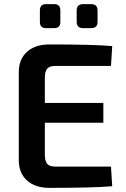

<svg xmlns="http://www.w3.org/2000/svg" viewBox="-20 -907 608 929"><path d="M202 -771Q173 -771 173 -801V-856Q173 -887 202 -887H243Q272 -887 272 -856V-801Q272 -771 243 -771ZM382 -771Q351 -771 351 -801V-856Q351 -887 382 -887H421Q452 -887 452 -856V-801Q452 -771 421 -771ZM247 -101H517L523 -6Q432 2 219 2Q151 2 111.5 -33Q72 -68 71 -129V-561Q72 -622 111.5 -657Q151 -692 219 -692Q432 -692 523 -684L517 -588H247Q220 -588 208.5 -575Q197 -562 197 -530V-409H480V-313H197V-159Q197 -127 208.5 -114Q220 -101 247 -101Z"/></svg>

Font: Exo 2 Semi Bold
Style: Regular
Weight: 600
Designer: Natanael Gama
Version: Version 1.001;PS 001.001;hotconv 1.0.88;makeotf.lib2.5.64775